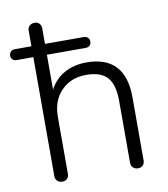

<svg xmlns="http://www.w3.org/2000/svg" viewBox="-101 -778 743 851"><g transform="rotate(-10 270.5 -352.5)"><path d="M481.9 -309.1V-25.9Q481.9 -11.7 473.9 -3.4Q465.8 4.9 451.9 4.9Q438 4.9 429.4 -3.7Q420.9 -12.2 420.9 -25.9V-305.2Q420.9 -377 391.8 -409.9Q362.8 -442.9 295.4 -442.9Q228 -442.9 184.6 -398.9Q141.1 -355 141.1 -280.8V-25.9Q141.1 -11.7 133.1 -3.4Q125 4.9 111.1 4.9Q97.2 4.9 88.6 -3.7Q80.1 -12.2 80.1 -25.9V-561H5.9Q-6.3 -561 -13.2 -567.6Q-20 -574.2 -20 -585.2Q-20 -596.2 -12.9 -603Q-5.9 -609.9 5.9 -609.9H80.1V-679.2Q80.1 -693.4 88.6 -701.7Q97.2 -710 111.1 -710Q125 -710 133.1 -701.4Q141.1 -692.9 141.1 -679.2V-609.9H314.9Q327.1 -609.9 334 -603Q340.8 -596.2 340.8 -585.2Q340.8 -574.2 334 -567.6Q327.1 -561 314.9 -561H141.1V-403.8Q164.1 -448.7 207.5 -472.9Q251 -497.1 307.1 -497.1Q481.9 -497.1 481.9 -309.1Z"/></g></svg>

Font: Nunito-Light
Style: Regular
Weight: 300
Designer: Vernon Adams
Foundry: newtypography
Version: Version 3.000